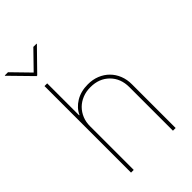

<svg xmlns="http://www.w3.org/2000/svg" viewBox="-299 -1040 1141 1141"><g transform="rotate(-45 271.0 -469.5)"><path d="M0 0ZM471.6 0H448.9V-366.5Q448.9 -438.9 403.4 -484.4Q358 -529.8 285.5 -529.8Q248.9 -530.2 218.4 -517.9Q187.9 -505.7 165.7 -483.7Q143.5 -461.6 131.2 -431.6Q119 -401.6 119.3 -366.5V0H96.6V-727.3H119.3V-458.8H122.2Q140.6 -500 183.6 -526.3Q226.9 -552.6 285.5 -552.6Q326.3 -552.9 360.6 -539.1Q394.9 -525.2 419.7 -500.4Q444.6 -475.5 458.3 -441.2Q471.9 -407 471.6 -366.5ZM110.8 -802.6H105.1L-25.6 -936.1V-938.9H1.4L108 -829.5L214.5 -938.9H241.5V-936.1Z"/></g></svg>

Font: Linik Sans Thin
Style: Regular
Weight: 100
Designer: Fonts by Rasmus Andersson / Changes by Cristiano Sobral with parts from Marc Monis
Foundry: rsms
Version: Version 3.020; ttfautohint (v1.6)